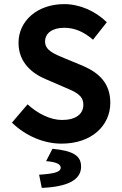

<svg xmlns="http://www.w3.org/2000/svg" viewBox="-20 -686 592 933"><path d="M279 12C428 12 516 -78 516 -186C516 -282 461 -332 383 -366L296 -402C246 -423 199 -440 199 -484C199 -526 236 -551 292 -551C345 -551 389 -530 432 -493L499 -578C444 -632 368 -666 292 -666C162 -666 70 -585 70 -478C70 -381 138 -328 203 -301L291 -263C346 -240 385 -224 385 -177C385 -132 349 -103 281 -103C225 -103 163 -134 114 -179L38 -90C104 -26 192 12 279 12ZM170 163 183 227C305 222 374 190 374 124C374 73 340 47 235 37L204 97C252 101 275 111 275 129C275 148 250 158 170 163Z"/></svg>

Font: Source Sans Pro SemBd
Style: Regular
Weight: 700
Designer: Paul D. Hunt
Foundry: Adobe Systems Incorporated
Version: Version 2.020;PS 2.0;hotconv 1.0.86;makeotf.lib2.5.63406